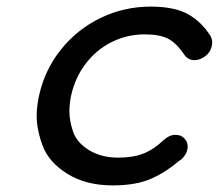

<svg xmlns="http://www.w3.org/2000/svg" viewBox="-20 -555 662 581"><path d="M321 6Q240 6 184 -29Q128 -64 109.5 -113Q91 -162 91 -204Q91 -233 98 -265Q115 -343 164 -404.5Q213 -466 284 -500.5Q355 -535 436 -535Q508 -535 549 -512Q590 -489 617 -446Q625 -432 620.5 -414Q616 -396 600 -384Q584 -373 569 -373Q549 -373 538 -389Q513 -426 487.5 -438.5Q462 -451 417 -451Q365 -451 318.5 -428Q272 -405 239.5 -362.5Q207 -320 195 -265Q190 -240 190 -217Q190 -190 201 -157Q212 -124 249 -101Q286 -78 338 -78Q383 -78 414.5 -90.5Q446 -103 476 -132Q493 -147 511 -147Q529 -147 539 -135Q550 -123 547.5 -105.5Q545 -88 530 -74Q526 -70 523 -69Q482 -34 439 -15Q393 6 321 6Z"/></svg>

Font: Sepalumica Med
Style: Italic
Weight: 500
Italic angle: -12°
Designer: Julieta Ulanovsky
Foundry: Julieta Ulanovsky
Version: Version 7.200